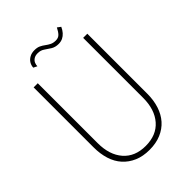

<svg xmlns="http://www.w3.org/2000/svg" viewBox="-244 -958 1080 1080"><g transform="rotate(-45 295.5 -418.0)"><path d="M82 -700V-223Q82 -171 95.5 -128Q109 -85 136.5 -54.5Q164 -24 203.5 -7Q243 10 295 10Q347 10 387 -7Q427 -24 454 -54.5Q481 -85 495 -128Q509 -171 509 -223V-700H476V-223Q476 -130 428.5 -75.5Q381 -21 295 -21Q210 -21 162.5 -75.5Q115 -130 115 -223V-700ZM159 -780 181 -769Q181 -780 185.5 -791.5Q190 -803 202 -811.5Q214 -820 234 -820Q257 -820 273.5 -808.5Q290 -797 309 -785Q328 -773 355 -773Q373 -773 387.5 -780Q402 -787 413.5 -800Q425 -813 433 -831L413 -846Q401 -822 389 -810Q377 -798 357 -798Q337 -798 323 -805Q309 -812 296.5 -821.5Q284 -831 269.5 -838Q255 -845 233 -845Q211 -845 194.5 -836Q178 -827 169 -812.5Q160 -798 159 -780Z"/></g></svg>

Font: Jost ExtraLight
Style: Regular
Weight: 250
Version: Version 3.710